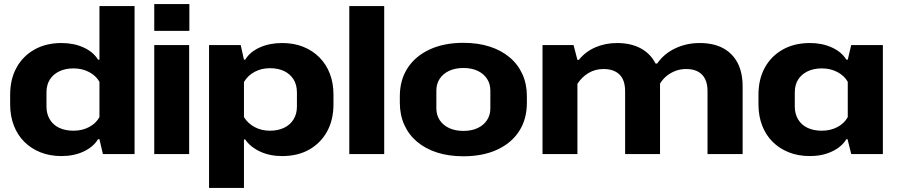

<svg xmlns="http://www.w3.org/2000/svg" viewBox="-20 -759 4418 946"><path d="M283 10Q226 10 179.5 -8.5Q133 -27 99.5 -60.5Q66 -94 48 -141Q30 -188 30 -245V-292Q30 -369 61.5 -426Q93 -483 150 -515Q207 -547 283 -547Q344 -547 392 -525Q440 -503 463 -465H470V-729H643V0H487L470 -73H463Q440 -35 392 -12.5Q344 10 283 10ZM342 -115Q385 -115 419 -133Q453 -151 470 -182V-356Q453 -386 419 -404Q385 -422 342 -422Q302 -422 272 -407.5Q242 -393 225.5 -367Q209 -341 209 -303V-234Q209 -198 225.5 -170.5Q242 -143 272 -129Q302 -115 342 -115Z M740 0V-537H912V0ZM740 -607V-739H913V-607Z M1010 167V-537H1166L1182 -465H1188Q1212 -504 1260.5 -525.5Q1309 -547 1370 -547Q1428 -547 1474 -528.5Q1520 -510 1553.5 -476.5Q1587 -443 1605 -396.5Q1623 -350 1623 -293V-245Q1623 -168 1591.5 -111Q1560 -54 1503.5 -22Q1447 10 1370 10Q1309 10 1261 -12.5Q1213 -35 1188 -72H1182V167ZM1310 -115Q1350 -115 1380 -129.5Q1410 -144 1426.5 -171Q1443 -198 1443 -234V-303Q1443 -341 1426.5 -367.5Q1410 -394 1380.5 -408.5Q1351 -423 1310 -423Q1268 -423 1234.5 -405Q1201 -387 1182 -355V-182Q1201 -151 1234.5 -133Q1268 -115 1310 -115Z M1701 0V-729H1873V0Z M2263 11Q2191 11 2133.5 -7.5Q2076 -26 2035 -60.5Q1994 -95 1972 -144Q1950 -193 1950 -253V-285Q1950 -365 1988.5 -424Q2027 -483 2097.5 -515.5Q2168 -548 2263 -548Q2335 -548 2392.5 -529.5Q2450 -511 2491 -476.5Q2532 -442 2554 -393.5Q2576 -345 2576 -285V-253Q2576 -172 2538 -113Q2500 -54 2429.5 -21.5Q2359 11 2263 11ZM2263 -114Q2304 -114 2333.5 -128Q2363 -142 2379.5 -167Q2396 -192 2396 -225V-313Q2396 -346 2379.5 -371Q2363 -396 2333.5 -410Q2304 -424 2263 -424Q2223 -424 2193 -410Q2163 -396 2146.5 -371Q2130 -346 2130 -313V-225Q2130 -192 2146.5 -167Q2163 -142 2193 -128Q2223 -114 2263 -114Z M2653 0V-537H2806L2825 -464H2832Q2865 -505 2914 -526Q2963 -547 3020 -547Q3088 -547 3136.5 -521Q3185 -495 3210 -446H3218Q3251 -494 3306.5 -520.5Q3362 -547 3427 -547Q3495 -547 3542 -522Q3589 -497 3614 -449.5Q3639 -402 3639 -333V0H3466V-310Q3466 -346 3454 -370Q3442 -394 3418.5 -406.5Q3395 -419 3361 -419Q3333 -419 3309 -410Q3285 -401 3265.5 -385.5Q3246 -370 3232 -347Q3232 -340 3232 -333Q3232 -326 3232 -319V0H3060V-310Q3060 -346 3048 -370Q3036 -394 3012 -406.5Q2988 -419 2954 -419Q2913 -419 2880 -399.5Q2847 -380 2825 -346V0Z M3971 10Q3913 10 3866.5 -8.5Q3820 -27 3786.5 -60.5Q3753 -94 3735 -141Q3717 -188 3717 -245V-292Q3717 -369 3748.5 -426Q3780 -483 3837 -515Q3894 -547 3971 -547Q4031 -547 4079 -525Q4127 -503 4150 -465H4157L4174 -537H4330V0H4174L4156 -73H4150Q4127 -35 4079 -12.5Q4031 10 3971 10ZM4029 -115Q4072 -115 4106 -133Q4140 -151 4157 -182V-356Q4140 -386 4106 -404Q4072 -422 4029 -422Q3989 -422 3959 -407.5Q3929 -393 3912.5 -367Q3896 -341 3896 -303V-234Q3896 -198 3912.5 -170.5Q3929 -143 3959 -129Q3989 -115 4029 -115Z"/></svg>

Font: Hubot Sans SemiExpanded
Style: Bold
Weight: 700
Width: 6
Designer: Deni Anggara
Foundry: GitHub, Inc., Subsidiary of Microsoft Corporation
Version: Version 2.000